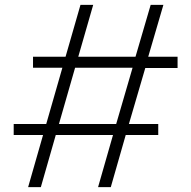

<svg xmlns="http://www.w3.org/2000/svg" viewBox="-20 -765 782 785"><path d="M156 -213H36V-258H169L235 -488H115V-533H248L309 -745H361L300 -533H534L596 -745H648L586 -533H706V-487H574L507 -258H627V-213H494L433 0H381L442 -213H208L147 0H95ZM455 -258 522 -488H287L221 -258Z"/></svg>

Font: Eudoxus Sans ExtraLight
Style: Regular
Weight: 200
Designer: Stijn de Vries
Foundry: tokotype
Version: Version 2.005